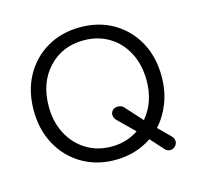

<svg xmlns="http://www.w3.org/2000/svg" viewBox="-72 -480 595 580"><g transform="rotate(-15 225.0 -190.5)"><path d="M393 24Q383 24 377 17L340 -24Q290 10 225 10Q167 10 121.5 -17Q76 -44 50.5 -91Q25 -138 25 -198Q25 -259 50.5 -305.5Q76 -352 121.5 -378.5Q167 -405 225 -405Q284 -405 329 -378.5Q374 -352 399.5 -305.5Q425 -259 425 -198Q425 -153 410.5 -115.5Q396 -78 371 -51L408 -14Q415 -7 415 2Q415 11 408 18Q402 24 393 24ZM225 -32Q272 -32 309 -57L259 -106Q251 -114 251 -124Q251 -133 258 -139Q264 -144 273 -144Q280 -144 285 -141.5Q290 -139 291 -137L339 -84Q378 -130 378 -198Q378 -247 358.5 -284.5Q339 -322 304.5 -343Q270 -364 225 -364Q158 -364 115 -318Q72 -272 72 -198Q72 -150 91.5 -112.5Q111 -75 145.5 -53.5Q180 -32 225 -32Z"/></g></svg>

Font: Dongle Light
Style: Regular
Weight: 300
Designer: Yanghee Ryu
Foundry: Yanghee Ryu
Version: Version 2.000